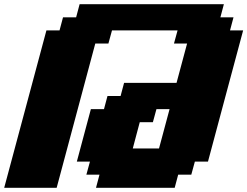

<svg xmlns="http://www.w3.org/2000/svg" viewBox="-20 -895 1179 915"><path d="M437.5 0H812.5L829.1 -62.5H891.6L908.7 -125H971.2Q999 -229.5 1054.9 -437.7Q1110.8 -646 1138.7 -750H1076.2L1092.8 -812.5H1030.3L1046.9 -875H359.4L342.8 -812.5H280.3L263.7 -750H201.2L0 0H250L434.1 -687.5H496.6L513.7 -750H826.2L809.1 -687.5H871.6L821.3 -500H571.3L554.7 -437.5H492.2L475.6 -375H413.1Q401.9 -333 379.6 -250Q357.4 -167 346.2 -125H408.7L391.6 -62.5H454.1ZM737.8 -187.5H612.8Q618.2 -208.5 629.4 -250.2Q640.6 -292 646 -312.5H708.5L725.6 -375H788.1Z"/></svg>

Font: Faithful 32x
Style: BoldOblique
Weight: 400
Foundry: Faithful Resource Pack
Version: Version 1.0; January 27, 2023